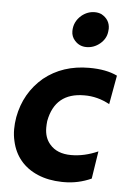

<svg xmlns="http://www.w3.org/2000/svg" viewBox="-49 -667 476 714"><g transform="rotate(5 189.0 -310.0)"><path d="M217.5 9H209Q158 8 118.5 -8.8Q79 -25.5 54 -55.5Q29 -85.5 20 -127Q15 -148 15 -171Q15 -192.5 19 -216Q36 -308 105 -366.5Q174.5 -422.5 273.5 -422.5Q337.5 -422.5 378.5 -402.5L359 -294.5Q313.5 -319.5 264 -319Q155 -319 135 -212Q133.5 -199 133.5 -187Q133.5 -149.5 154.5 -125.5Q181.5 -93.5 234.5 -93.5Q284 -93.5 334.5 -116L318.5 -13Q269.5 9 217.5 9ZM256 -498.5Q229.5 -498.5 212 -518.5Q199 -533 199 -553Q199 -588 226.5 -612Q249 -630.5 276 -630.5Q289.5 -630.5 301 -625.5Q333 -608 333 -573.5L332 -563Q329 -536 306.5 -517.2Q284 -498.5 256 -498.5Z"/></g></svg>

Font: Lucymar Sans SemiBold
Style: Italic
Weight: 600
Italic angle: -10°
Foundry: The League of Moveable Type (original font) / Main changes by Cristiano Sobral with portions from Mirco Monsees
Version: Version 2.00;August 30, 2020;FontCreator 13.0.0.2681 64-bit